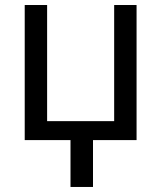

<svg xmlns="http://www.w3.org/2000/svg" viewBox="-20 -556 640 762"><path d="M167 -75.2H433.1V-536.1H522V0H349.1V186H259.8V0H78.1V-536.1H167Z"/></svg>

Font: Droid Sans Mono
Style: Regular
Weight: 400
Monospace: yes
Foundry: Ascender Corporation
Version: Version 1.00 build 112